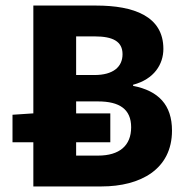

<svg xmlns="http://www.w3.org/2000/svg" viewBox="-20 -671 671 691"><path d="M100 0H345C486 0 599 -62 599 -201C599 -293 551 -344 459 -362V-366C535 -386 568 -440 568 -495C568 -613 461 -651 326 -651H100V-263L25 -258V-159H100ZM254 -401V-540H321C386 -540 421 -522 421 -476C421 -430 387 -401 320 -401ZM254 -111V-159H377V-263H254V-306H333C410 -306 452 -278 452 -213C452 -147 410 -111 333 -111Z"/></svg>

Font: Source Sans Pro
Style: Bold
Weight: 700
Designer: Paul D. Hunt
Foundry: Adobe Systems Incorporated
Version: Version 3.006;hotconv 1.0.111;makeotfexe 2.5.65597